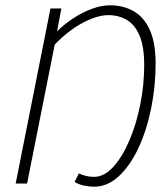

<svg xmlns="http://www.w3.org/2000/svg" viewBox="-20 -691 632 723"><path d="M334 12Q315 12 295 7.5Q275 3 261 -6L277 -38Q290 -32 304 -28.5Q318 -25 334 -25Q372 -25 406 -62Q440 -99 466.5 -160.5Q493 -222 508 -296.5Q523 -371 523 -446Q523 -516 505.5 -557Q488 -598 457.5 -616Q427 -634 388 -634Q346 -634 291.5 -605Q237 -576 186 -523L82 0H39L170 -659H211L195 -573Q222 -600 256.5 -622.5Q291 -645 326.5 -658Q362 -671 395 -671Q444 -671 483 -649Q522 -627 544 -578.5Q566 -530 566 -452Q566 -365 549 -282Q532 -199 501 -133Q470 -67 427.5 -27.5Q385 12 334 12Z"/></svg>

Font: Source Sans 3 Light
Style: Italic
Weight: 300
Italic angle: -11°
Designer: Paul D. Hunt
Foundry: Adobe
Version: Version 3.046;hotconv 1.0.118;makeotfexe 2.5.65603